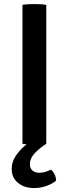

<svg xmlns="http://www.w3.org/2000/svg" viewBox="-20 -707 338 944"><path d="M90.5 -683Q103.5 -685.5 120 -686.2Q136.5 -687 148.5 -687Q162 -687 178 -686.2Q194 -685.5 207.5 -683V0Q194 2.5 178 3.2Q162 4 148.5 4Q136.5 4 120 3.2Q103.5 2.5 90.5 0ZM147.5 217.5Q99.5 217.5 68.5 192.2Q37.5 167 37.5 123Q37.5 90.5 55.8 62Q74 33.5 102.2 9.5Q130.5 -14.5 160 -32Q173 -29 186.2 -20.5Q199.5 -12 207.5 0Q174.5 21 150.8 46.2Q127 71.5 127 99.5Q127 121 140.2 131.8Q153.5 142.5 173.5 142.5Q189.5 142.5 204.5 137.5Q219.5 132.5 230.5 127Q241 135 248 149.2Q255 163.5 256 181Q238 196.5 209 207Q180 217.5 147.5 217.5Z"/></svg>

Font: Signika Light Medium
Style: Regular
Weight: 500
Version: Version 2.003;gftools[0.9.32]